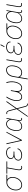

<svg xmlns="http://www.w3.org/2000/svg" viewBox="2788 -3558 974 6591"><g transform="rotate(-90 3275.5 -262.0)"><path d="M571.3 -501.5 407.7 -501Q447.8 -475.6 470.7 -433.8Q493.7 -392.1 496.1 -340.8Q499 -279.3 479.5 -212.9Q460 -146.5 422.9 -96.9Q385.7 -47.4 334.2 -18.8Q282.7 9.8 221.7 9.8Q147.5 9.8 98.9 -35.6Q50.3 -81.1 39.1 -158.7Q26.9 -242.7 58.1 -331.1Q89.4 -419.4 155 -472.7Q220.7 -525.9 300.8 -528.3H575.2ZM62 -197.8Q63.5 -116.7 106 -66.7Q148.4 -16.6 221.2 -16.6Q309.1 -16.6 376.2 -84.7Q443.4 -152.8 463.9 -261.2L466.3 -274.4Q473.1 -315.4 467.3 -356.4Q457.5 -422.9 415.3 -462.2Q373 -501.5 309.1 -501.5Q218.3 -501.5 149.4 -430.2Q80.6 -358.9 64.5 -245.1Q61 -222.2 62 -197.8Z M1027.8 -501.5H821.3L755.9 -127L753.9 -93.8Q752.9 -58.6 770.8 -37.6Q788.6 -16.6 822.3 -16.1Q835.4 -16.1 875 -20.5L876 3.9Q851.1 10.3 823.2 10.3Q777.8 9.8 753.4 -13.9Q729 -37.6 727.5 -81.1Q726.6 -107.4 731 -136.2L794.4 -501.5H609.9L613.8 -528.3H1031.7Z M1061 -141.6Q1068.4 -189 1103.8 -222.4Q1139.2 -255.9 1201.2 -271Q1153.3 -288.6 1130.4 -320.3Q1107.4 -352.1 1113.3 -391.6Q1123 -458 1183.6 -498Q1244.1 -538.1 1333.5 -538.1Q1386.7 -538.1 1430.4 -519.5Q1474.1 -501 1496.6 -467.8Q1519 -434.6 1514.2 -390.1H1487.8Q1495.1 -445.3 1450.7 -478.5Q1406.2 -511.7 1333.5 -511.7Q1260.3 -511.7 1210 -483.9Q1159.7 -456.1 1145 -408.7Q1135.3 -376.5 1141.1 -353Q1159.2 -283.2 1300.8 -283.2H1371.1L1367.2 -256.3H1285.6Q1113.8 -252 1088.9 -147Q1082.5 -119.1 1087.4 -98.1Q1096.7 -59.1 1139.4 -38.1Q1182.1 -17.1 1243.2 -17.1Q1322.3 -17.1 1380.1 -52.5Q1438 -87.9 1453.1 -147L1480 -146.5Q1465.3 -75.2 1399.4 -32.7Q1333.5 9.8 1243.2 9.8Q1186 9.8 1139.9 -10.3Q1093.8 -30.3 1074 -64Q1054.2 -97.7 1061 -141.6Z M1758.3 -43 2018.6 -527.8H2047.4L1766.6 0H1740.7L1623 -528.8H1650.4Z M2521 -528.3 2449.2 -116.2 2446.3 -92.8 2445.8 -85.4Q2441.9 -16.1 2488.3 -16.1Q2496.6 -16.1 2521.5 -20.5L2523.4 3.9Q2500.5 10.3 2488.8 10.3Q2422.4 10.3 2421.9 -65.4Q2421.4 -85.9 2424.3 -106Q2344.7 10.3 2230 10.3Q2153.8 10.3 2113.5 -43.9Q2073.2 -98.1 2075.7 -195.3Q2076.2 -225.6 2080.6 -254.4L2086.9 -286.6Q2112.8 -404.3 2174.1 -471.2Q2235.4 -538.1 2320.8 -538.1Q2378.4 -538.1 2418 -503.9Q2457.5 -469.7 2473.1 -408.7L2474.6 -417.5L2497.6 -528.3ZM2107.9 -254.4 2102.5 -203.1Q2096.2 -114.7 2129.4 -65.4Q2162.6 -16.1 2229 -16.1Q2294.4 -16.1 2353.3 -60.1Q2412.1 -104 2431.6 -167.5L2462.4 -338.9Q2465.3 -406.7 2423.8 -459.2Q2382.3 -511.7 2320.8 -511.7Q2241.7 -511.7 2186.8 -445.6Q2131.8 -379.4 2109.9 -264.2Z M2691.9 -532.2Q2751.5 -531.2 2778.3 -451.7L2788.6 -419.4L2844.7 -207L3071.3 -527.8H3103L2853.5 -174.3L2919.4 75.7L2925.8 103.5Q2943.4 177.2 2980 178.2Q2986.8 178.7 3014.6 175.3L3015.6 199.7Q2997.1 204.6 2979 204.6Q2928.2 204.6 2904.8 123.5L2892.6 79.1L2833.5 -145.5L2587.4 201.7H2557.6L2825.2 -178.2L2756.3 -439.9Q2739.3 -505.4 2691.4 -505.4L2657.2 -502L2656.2 -527.3Q2673.8 -532.2 2691.9 -532.2Z M3257.3 -527.8Q3141.1 -350.6 3130.9 -197.8Q3127 -149.4 3137.9 -106Q3148.9 -62.5 3176 -39.6Q3203.1 -16.6 3242.7 -16.6Q3313 -16.6 3360.1 -76.2Q3407.2 -135.7 3425.8 -242.7L3448.7 -376H3475.6L3451.7 -236.8Q3442.9 -183.1 3445.3 -142.1Q3452.6 -16.6 3552.7 -16.6Q3614.7 -16.6 3662.6 -66.9Q3710.4 -117.2 3734.1 -206.3Q3757.8 -295.4 3750 -388.2Q3743.7 -460 3719.7 -528.8H3751Q3770.5 -457.5 3776.4 -388.7Q3782.2 -313.5 3767.3 -236.8Q3752.4 -160.2 3720.7 -103.3Q3689 -46.4 3646.2 -18.3Q3603.5 9.8 3553.7 9.8Q3496.1 9.8 3461.2 -24.4Q3426.3 -58.6 3419.9 -122.6Q3357.4 9.8 3241.7 9.8Q3195.8 9.8 3163.3 -15.1Q3130.9 -40 3116.7 -87.6Q3102.5 -135.3 3105 -191.4Q3107.4 -266.1 3137 -352.3Q3166.5 -438.5 3224.1 -527.8Z M4171.4 -538.1Q4222.7 -538.1 4258.5 -512Q4294.4 -485.8 4311 -436Q4327.6 -386.2 4325.7 -324.7Q4324.2 -296.4 4318.4 -254.4Q4304.7 -176.8 4270.8 -115.2Q4236.8 -53.7 4189 -22Q4141.1 9.8 4082 9.8Q4023.4 9.8 3982.4 -13.9Q3941.4 -37.6 3923.3 -79.6L3873 203.1H3846.7L3934.1 -305.2Q3952.1 -410.6 4016.8 -474.4Q4081.5 -538.1 4171.4 -538.1ZM3929.7 -127.4Q3941.4 -76.7 3981.4 -46.6Q4021.5 -16.6 4082 -16.6Q4136.2 -16.6 4178 -46.1Q4219.7 -75.7 4248.3 -127.4Q4276.9 -179.2 4293 -264.6L4298.8 -316.9Q4305.2 -406.7 4272.2 -459.2Q4239.3 -511.7 4171.9 -511.7Q4091.8 -511.7 4034.7 -452.4Q3977.5 -393.1 3960 -294.9Z M4534.2 -528.3 4464.8 -126.5 4462.4 -93.8Q4459 -23.9 4522 -22.5Q4535.2 -22.5 4574.7 -26.9L4575.7 -2Q4553.2 3.9 4522.5 3.9Q4439.5 3.9 4436 -81.5Q4435.1 -106.4 4439.5 -132.3L4507.3 -528.3Z M4689.9 -141.6Q4697.3 -189 4732.7 -222.4Q4768.1 -255.9 4830.1 -271Q4782.2 -288.6 4759.3 -320.3Q4736.3 -352.1 4742.2 -391.6Q4752 -458 4812.5 -498Q4873 -538.1 4962.4 -538.1Q5015.6 -538.1 5059.3 -519.5Q5103 -501 5125.5 -467.8Q5147.9 -434.6 5143.1 -390.1H5116.7Q5124 -445.3 5079.6 -478.5Q5035.2 -511.7 4962.4 -511.7Q4889.2 -511.7 4838.9 -483.9Q4788.6 -456.1 4773.9 -408.7Q4764.2 -376.5 4770 -353Q4788.1 -283.2 4929.7 -283.2H5000L4996.1 -256.3H4914.6Q4742.7 -252 4717.8 -147Q4711.4 -119.1 4716.3 -98.1Q4725.6 -59.1 4768.3 -38.1Q4811 -17.1 4872.1 -17.1Q4951.2 -17.1 5009 -52.5Q5066.9 -87.9 5082 -147L5108.9 -146.5Q5094.2 -75.2 5028.3 -32.7Q4962.4 9.8 4872.1 9.8Q4814.9 9.8 4768.8 -10.3Q4722.7 -30.3 4702.9 -64Q4683.1 -97.7 4689.9 -141.6ZM5020.5 -729.5H5051.8L4981 -597.2H4954.1Z M5766.6 -501.5 5603 -501Q5643.1 -475.6 5666 -433.8Q5689 -392.1 5691.4 -340.8Q5694.3 -279.3 5674.8 -212.9Q5655.3 -146.5 5618.2 -96.9Q5581.1 -47.4 5529.5 -18.8Q5478 9.8 5417 9.8Q5342.8 9.8 5294.2 -35.6Q5245.6 -81.1 5234.4 -158.7Q5222.2 -242.7 5253.4 -331.1Q5284.7 -419.4 5350.3 -472.7Q5416 -525.9 5496.1 -528.3H5770.5ZM5257.3 -197.8Q5258.8 -116.7 5301.3 -66.7Q5343.8 -16.6 5416.5 -16.6Q5504.4 -16.6 5571.5 -84.7Q5638.7 -152.8 5659.2 -261.2L5661.6 -274.4Q5668.5 -315.4 5662.6 -356.4Q5652.8 -422.9 5610.6 -462.2Q5568.4 -501.5 5504.4 -501.5Q5413.6 -501.5 5344.7 -430.2Q5275.9 -358.9 5259.8 -245.1Q5256.3 -222.2 5257.3 -197.8Z M6221.7 -528.3 6149.9 -116.2 6147 -92.8 6146.5 -85.4Q6142.6 -16.1 6189 -16.1Q6197.3 -16.1 6222.2 -20.5L6224.1 3.9Q6201.2 10.3 6189.5 10.3Q6123 10.3 6122.6 -65.4Q6122.1 -85.9 6125 -106Q6045.4 10.3 5930.7 10.3Q5854.5 10.3 5814.2 -43.9Q5773.9 -98.1 5776.4 -195.3Q5776.9 -225.6 5781.2 -254.4L5787.6 -286.6Q5813.5 -404.3 5874.8 -471.2Q5936 -538.1 6021.5 -538.1Q6079.1 -538.1 6118.7 -503.9Q6158.2 -469.7 6173.8 -408.7L6175.3 -417.5L6198.2 -528.3ZM5808.6 -254.4 5803.2 -203.1Q5796.9 -114.7 5830.1 -65.4Q5863.3 -16.1 5929.7 -16.1Q5995.1 -16.1 6054 -60.1Q6112.8 -104 6132.3 -167.5L6163.1 -338.9Q6166 -406.7 6124.5 -459.2Q6083 -511.7 6021.5 -511.7Q5942.4 -511.7 5887.5 -445.6Q5832.5 -379.4 5810.5 -264.2Z M6425.8 -528.3 6356.4 -126.5 6354 -93.8Q6350.6 -23.9 6413.6 -22.5Q6426.8 -22.5 6466.3 -26.9L6467.3 -2Q6444.8 3.9 6414.1 3.9Q6331.1 3.9 6327.6 -81.5Q6326.7 -106.4 6331.1 -132.3L6398.9 -528.3Z"/></g></svg>

Font: Roboto Thin
Style: Italic
Weight: 250
Italic angle: -12°
Designer: Google
Version: Version 2.134; 2016